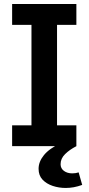

<svg xmlns="http://www.w3.org/2000/svg" viewBox="-20 -723 438 950"><path d="M40 0V-103H135.7V-600.1H40V-703.1H357.9V-600.1H262.2V-103H357.9V0ZM305.2 207Q271.5 207 240.7 196.8Q210 186.5 190.4 165.8Q170.9 145 170.9 112.3Q170.9 77.1 197.5 44.4Q224.1 11.7 281.2 -15.1H307.1V0H358.4Q324.2 17.6 302 39.6Q279.8 61.5 279.8 89.4Q279.8 110.4 296.4 122.6Q313 134.8 337.4 134.8Q355.5 134.8 369.1 129.9L386.7 191.9Q365.2 199.7 345 203.4Q324.7 207 305.2 207Z"/></svg>

Font: Schibsted Grotesk SemiBold
Style: Regular
Weight: 600
Designer: Bakken & Baeck AS, Henrik Kongsvoll
Foundry: Schibsted ASA
Version: Version 1.100;gftools[0.9.25]